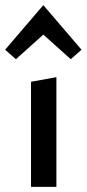

<svg xmlns="http://www.w3.org/2000/svg" viewBox="-36 -729 338 749"><path d="M26 -498 -16 -535 133 -709 282 -535 240 -498 133 -594ZM85 0V-410L184 -428V0Z"/></svg>

Font: EauTest Semibold
Style: Regular
Weight: 600
Designer: Christian Thalmann (Catharsis Fonts)
Version: Version 0.001;PS 000.001;hotconv 1.0.88;makeotf.lib2.5.64775